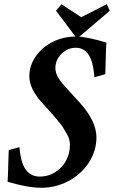

<svg xmlns="http://www.w3.org/2000/svg" viewBox="-20 -913 555 936"><path d="M350.1 -734.9Q400.4 -734.9 498.5 -705.6Q497.6 -692.9 496.8 -671.1Q496.1 -649.4 495.1 -613Q494.1 -576.7 493.2 -551.3L440.4 -536.6Q434.1 -614.3 411.4 -647.2Q388.7 -680.2 349.6 -680.2Q309.6 -680.2 279.8 -650.6Q250 -621.1 250 -580.6Q250 -543 292 -497.1L369.6 -411.6Q449.2 -323.7 450.2 -244.1Q450.2 -176.8 412.6 -119.6Q375 -62.5 313 -30Q251 2.4 181.2 2.4Q115.2 2.4 17.1 -26.9Q18.1 -39.6 18.8 -61.3Q19.5 -83 20.5 -119.4Q21.5 -155.8 22.5 -181.2L74.7 -195.8Q81.5 -117.2 106.7 -84.7Q131.8 -52.2 173.3 -52.2Q234.4 -52.2 277.6 -96.9Q320.8 -141.6 320.8 -208Q320.8 -220.7 317.1 -234.4Q313.5 -248 303.5 -264.6Q293.5 -281.2 286.6 -292.5Q279.8 -303.7 262.5 -324.2Q245.1 -344.7 238.3 -353Q231.4 -361.3 209.7 -385Q188 -408.7 183.6 -413.6Q123 -481 123 -540.5Q123 -594.2 155 -639.4Q187 -684.6 239 -709.7Q291 -734.9 350.1 -734.9ZM355.5 -724.6 252.9 -860.8 279.8 -892.1 376 -829.1Q439 -860.4 500.5 -893.1L515.1 -860.4Z"/></svg>

Font: Flanker
Style: Bold Italic
Weight: 700
Italic angle: -12°
Designer: Flanker
Version: Version 2.000